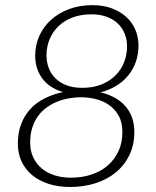

<svg xmlns="http://www.w3.org/2000/svg" viewBox="-20 -736 620 764"><path d="M259 8Q212 8 173.8 -4.2Q135.5 -16.5 108.2 -39Q81 -61.5 66 -93.2Q51 -125 51 -164Q51 -208.5 64.5 -243.2Q78 -278 102 -303.5Q126 -329 159 -345.2Q192 -361.5 230.5 -369.5Q176 -386 148 -424.2Q120 -462.5 120 -514.5Q120 -556.5 136.5 -593.2Q153 -630 183 -657Q213 -684 254.8 -699.8Q296.5 -715.5 347.5 -715.5Q391 -715.5 425 -702.8Q459 -690 482.8 -668.2Q506.5 -646.5 518.8 -617.2Q531 -588 531 -554.5Q531 -520.5 520.8 -490.8Q510.5 -461 491.2 -437Q472 -413 444 -395.5Q416 -378 380 -368.5Q410 -361.5 434.8 -348.2Q459.5 -335 477.2 -315.5Q495 -296 504.8 -269.8Q514.5 -243.5 514.5 -210.5Q514.5 -159.5 495 -119Q475.5 -78.5 441.2 -50.2Q407 -22 360.2 -7Q313.5 8 259 8ZM263 -29Q307.5 -29 345 -41.8Q382.5 -54.5 409.5 -78.2Q436.5 -102 451.8 -135.2Q467 -168.5 467 -210Q467 -249.5 451.8 -276.2Q436.5 -303 412.5 -319.2Q388.5 -335.5 359.2 -342.2Q330 -349 302.5 -349Q280.5 -349 257.2 -345.2Q234 -341.5 211.5 -333Q189 -324.5 168.8 -310.5Q148.5 -296.5 133.2 -276.5Q118 -256.5 109 -229.8Q100 -203 100 -168.5Q100 -137 111.5 -111.5Q123 -86 144 -67.5Q165 -49 195.2 -39Q225.5 -29 263 -29ZM307 -386.5Q352.5 -386.5 386 -400.8Q419.5 -415 441.8 -438.2Q464 -461.5 474.8 -491Q485.5 -520.5 485.5 -551.5Q485.5 -578.5 476.2 -601.8Q467 -625 449 -642.2Q431 -659.5 404.5 -669.2Q378 -679 343.5 -679Q302 -679 269 -666.5Q236 -654 213 -632Q190 -610 177.5 -580.2Q165 -550.5 165 -516Q165 -491 173.2 -467.5Q181.5 -444 199 -426Q216.5 -408 243.2 -397.2Q270 -386.5 307 -386.5Z"/></svg>

Font: Lato TR Light
Style: Italic
Weight: 300
Italic angle: -12°
Designer: Lukasz Dziedzic
Foundry: Lukasz Dziedzic
Version: Version 1.104 2013